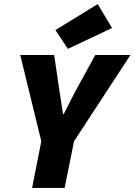

<svg xmlns="http://www.w3.org/2000/svg" viewBox="-20 -919 658 939"><path d="M312 -680 251 -772 458 -899 528 -782ZM137 0 182 -228 79 -650H245L266 -506Q272 -468 277 -434.5Q282 -401 288 -362H292Q312 -401 329.5 -435.5Q347 -470 368 -508L446 -650H618L342 -228L296 0Z"/></svg>

Font: TypoPRO Source Sans Pro
Style: Italic
Weight: 900
Italic angle: -11°
Designer: Paul D. Hunt
Foundry: Adobe Systems Incorporated
Version: Version 1.075;PS 2.000;hotconv 1.0.86;makeotf.lib2.5.63406